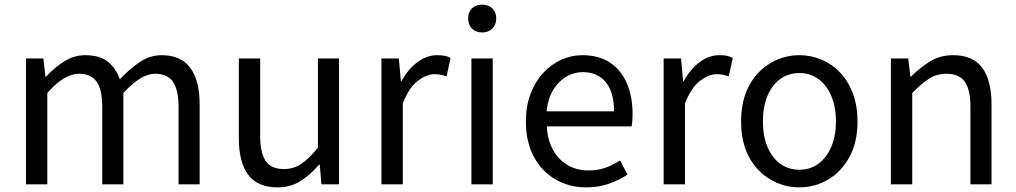

<svg xmlns="http://www.w3.org/2000/svg" viewBox="-20 -795 4380 828"><path d="M92 0V-543H167L176 -464H178Q214 -503 256.5 -530Q299 -557 347 -557Q410 -557 445 -529Q480 -501 497 -453Q540 -499 583.5 -528Q627 -557 677 -557Q760 -557 800.5 -502.5Q841 -448 841 -344V0H750V-332Q750 -409 725.5 -443Q701 -477 649 -477Q618 -477 584.5 -456.5Q551 -436 512 -394V0H421V-332Q421 -409 396.5 -443Q372 -477 320 -477Q289 -477 255 -456.5Q221 -436 184 -394V0Z M1177 13Q1091 13 1050.5 -41Q1010 -95 1010 -199V-543H1102V-210Q1102 -135 1126 -100.5Q1150 -66 1204 -66Q1246 -66 1279 -88Q1312 -110 1351 -158V-543H1442V0H1366L1359 -85H1356Q1318 -41 1275.5 -14Q1233 13 1177 13Z M1625 0V-543H1700L1709 -444H1711Q1739 -496 1779.5 -526.5Q1820 -557 1865 -557Q1884 -557 1897.5 -554.5Q1911 -552 1923 -545L1906 -466Q1892 -470 1881 -472.5Q1870 -475 1853 -475Q1820 -475 1782 -446.5Q1744 -418 1717 -349V0Z M2013 0V-543H2105V0ZM2059 -655Q2032 -655 2015.5 -671.5Q1999 -688 1999 -716Q1999 -743 2015.5 -759Q2032 -775 2059 -775Q2086 -775 2103 -759Q2120 -743 2120 -716Q2120 -688 2103 -671.5Q2086 -655 2059 -655Z M2508 13Q2435 13 2376 -21Q2317 -55 2282.5 -118.5Q2248 -182 2248 -271Q2248 -338 2268 -390.5Q2288 -443 2322.5 -480.5Q2357 -518 2401 -537.5Q2445 -557 2491 -557Q2561 -557 2609 -526Q2657 -495 2682.5 -437.5Q2708 -380 2708 -302Q2708 -287 2707 -274Q2706 -261 2704 -250H2338Q2341 -192 2364.5 -149.5Q2388 -107 2427 -83.5Q2466 -60 2518 -60Q2558 -60 2590.5 -71.5Q2623 -83 2654 -103L2686 -42Q2651 -19 2607 -3Q2563 13 2508 13ZM2337 -315H2628Q2628 -397 2592.5 -440.5Q2557 -484 2493 -484Q2455 -484 2421.5 -464Q2388 -444 2365.5 -407Q2343 -370 2337 -315Z M2842 0V-543H2917L2926 -444H2928Q2956 -496 2996.5 -526.5Q3037 -557 3082 -557Q3101 -557 3114.5 -554.5Q3128 -552 3140 -545L3123 -466Q3109 -470 3098 -472.5Q3087 -475 3070 -475Q3037 -475 2999 -446.5Q2961 -418 2934 -349V0Z M3427 13Q3361 13 3303 -20.5Q3245 -54 3210.5 -117.5Q3176 -181 3176 -271Q3176 -362 3210.5 -425.5Q3245 -489 3303 -523Q3361 -557 3427 -557Q3477 -557 3522.5 -538Q3568 -519 3603 -482Q3638 -445 3658 -392Q3678 -339 3678 -271Q3678 -181 3643 -117.5Q3608 -54 3551 -20.5Q3494 13 3427 13ZM3427 -63Q3474 -63 3509.5 -89Q3545 -115 3565 -162Q3585 -209 3585 -271Q3585 -334 3565 -381Q3545 -428 3509.5 -454Q3474 -480 3427 -480Q3380 -480 3344.5 -454Q3309 -428 3289.5 -381Q3270 -334 3270 -271Q3270 -209 3289.5 -162Q3309 -115 3344.5 -89Q3380 -63 3427 -63Z M3822 0V-543H3897L3906 -464H3908Q3947 -503 3990.5 -530Q4034 -557 4090 -557Q4176 -557 4216 -502.5Q4256 -448 4256 -344V0H4165V-332Q4165 -409 4140.5 -443Q4116 -477 4062 -477Q4020 -477 3987 -456Q3954 -435 3914 -394V0Z"/></svg>

Font: Noto Sans HK Thin
Style: Regular
Weight: 400
Version: Version 2.004-H2;hotconv 1.0.118;makeotfexe 2.5.65603